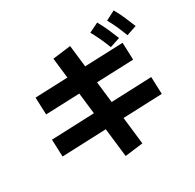

<svg xmlns="http://www.w3.org/2000/svg" viewBox="-196 -1068 1392 1370"><g transform="rotate(-30 500.0 -383.0)"><path d="M844.5 -622.5 849.8 -480.8 116.5 -452.5 111.2 -594.2ZM899.2 -308.7 904.5 -167 68 -133.8 62.7 -275.5ZM608 69.5 459.7 88.2 360.3 -770.8 508.7 -789.5ZM902 -651.8Q882.5 -704 864.5 -742.8Q846.5 -781.5 828 -814.8L904.8 -854.3Q929.3 -811.7 948.7 -767.2Q968 -722.8 985 -679.8ZM756.8 -637.5Q736.5 -688.8 718.5 -727.2Q700.5 -765.5 681.2 -799.7L759.7 -838.3Q783.3 -796.5 803.1 -752.1Q822.8 -707.7 839.8 -664.7Z"/></g></svg>

Font: Murecho Thin
Style: Regular
Weight: 100
Designer: Neil Summerour
Foundry: Positype
Version: Version 1.010